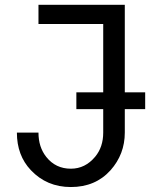

<svg xmlns="http://www.w3.org/2000/svg" viewBox="-20 -752 626 782"><path d="M48.8 -211.9H136.7Q136.7 -152.8 168.5 -112.8Q206.5 -64.9 268.6 -64.9Q327.1 -64.9 367.7 -113.8Q400.4 -153.3 400.4 -211.9V-307.6H291V-376H400.4V-654.3H136.7V-732.4H488.3V-376H571.3V-307.6H488.3V-211.9Q488.3 -124 430.2 -58.6Q368.7 9.8 268.6 9.8Q170.4 9.8 105.5 -59.1Q48.8 -119.1 48.8 -211.9Z"/></svg>

Font: Consola Mono
Style: Book
Weight: 400
Monospace: yes
Version: Version 2.001